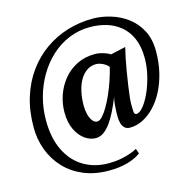

<svg xmlns="http://www.w3.org/2000/svg" viewBox="-137 -887 1264 1272"><g transform="rotate(-15 495.0 -250.5)"><path d="M46 -156Q46 -268.5 75.2 -361.8Q104.5 -455 157 -527.2Q209.5 -599.5 280.2 -649.5Q351 -699.5 434.8 -725.2Q518.5 -751 609.5 -751Q670 -751 732 -732.2Q794 -713.5 845.5 -675.2Q897 -637 928.5 -577Q960 -517 960 -434Q960 -357.5 944 -290Q928 -222.5 899.5 -167.2Q871 -112 833.2 -72.2Q795.5 -32.5 752.2 -10.8Q709 11 663.5 11Q641 11 627.5 -1Q614 -13 607.8 -34Q601.5 -55 601.5 -83Q601.5 -94 602 -115.2Q602.5 -136.5 604.8 -162.5Q607 -188.5 613.5 -213.5Q593.5 -163 572.2 -120.2Q551 -77.5 528 -46.2Q505 -15 480 2.2Q455 19.5 426.5 19.5Q389 19.5 352.8 -5.8Q316.5 -31 292.8 -80Q269 -129 269 -200Q269 -258 288.5 -315Q308 -372 345.8 -418.5Q383.5 -465 438.5 -492.8Q493.5 -520.5 564 -520.5Q578.5 -520.5 597.5 -516.8Q616.5 -513 635 -506.2Q653.5 -499.5 667 -490.5L770 -513.5Q762.5 -485 754 -443.2Q745.5 -401.5 737.8 -354.8Q730 -308 723.5 -263.5Q717 -219 713 -183Q709.5 -149.5 710.2 -131Q711 -112.5 711 -99Q711 -78.5 715.8 -72Q720.5 -65.5 726.5 -65.5Q748.5 -65.5 774.2 -96Q800 -126.5 823 -177Q846 -227.5 861 -288.2Q876 -349 876 -409Q876 -489 851.5 -544.8Q827 -600.5 785 -635.2Q743 -670 689.5 -685.8Q636 -701.5 578 -701.5Q500 -701.5 432.2 -673.2Q364.5 -645 310 -594.8Q255.5 -544.5 216.8 -478.2Q178 -412 157.5 -336Q137 -260 137 -180.5Q137 -58 178.8 27.5Q220.5 113 294.5 157.5Q368.5 202 464.5 202.5Q511 202.5 550 195Q589 187.5 617.8 177Q646.5 166.5 663.5 157L675.5 191Q640.5 218 584.5 234Q528.5 250 455 250Q360 250 284.2 218.8Q208.5 187.5 155.5 131.8Q102.5 76 74.2 2.2Q46 -71.5 46 -156ZM403.5 -209Q403.5 -177.5 410.8 -149Q418 -120.5 431.8 -102.5Q445.5 -84.5 464.5 -84.5Q480.5 -84.5 499.2 -104.5Q518 -124.5 538 -158.5Q558 -192.5 576.8 -235Q595.5 -277.5 611 -323.2Q626.5 -369 637 -412Q630.5 -422.5 616 -432.2Q601.5 -442 584.8 -448Q568 -454 554 -454Q517 -454 488.5 -434Q460 -414 441 -380Q422 -346 412.8 -301.8Q403.5 -257.5 403.5 -209Z"/></g></svg>

Font: Merriweather 36pt Black
Style: Italic
Weight: 900
Italic angle: -7.8°
Version: Version 2.101